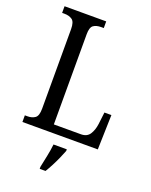

<svg xmlns="http://www.w3.org/2000/svg" viewBox="-169 -803 875 1113"><g transform="rotate(20 268.0 -246.5)"><path d="M31 0V-41H48Q75 -41 93.5 -54Q112 -67 112 -111V-602Q112 -647 93 -660Q74 -673 46 -673H31V-714H288V-673H272Q242 -673 224.5 -660.5Q207 -648 207 -605V-49H374Q411 -49 428 -75Q445 -101 450 -139L459 -214H502L496 0ZM218 208Q225 174 233 136Q241 98 245 61H327V71Q319 92 307 119Q295 146 281 173Q267 200 254 221H218Z"/></g></svg>

Font: Noto Serif Condensed
Style: Regular
Weight: 400
Width: 3
Designer: Monotype Design Team
Foundry: Monotype Imaging Inc.
Version: Version 2.013; ttfautohint (v1.8.4.7-5d5b)